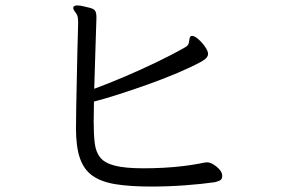

<svg xmlns="http://www.w3.org/2000/svg" viewBox="-20 -693 1040 705"><path d="M686 -561Q695 -561 709 -548.5Q723 -536 733.5 -520.5Q744 -505 744 -495Q744 -480 718 -466Q683 -447 632.5 -425.5Q582 -404 526 -384Q470 -364 417 -347Q364 -330 325 -320Q325 -300 324.5 -281Q324 -262 324 -245Q324 -199 328 -166.5Q332 -134 348.5 -114Q365 -94 402.5 -84.5Q440 -75 508 -75Q542 -75 580.5 -77Q619 -79 655 -83.5Q691 -88 716 -93Q719 -94 727.5 -95.5Q736 -97 740 -97Q751 -97 764 -89Q777 -81 786.5 -70Q796 -59 796 -47Q796 -34 786.5 -30Q777 -26 769 -24Q720 -17 658.5 -12.5Q597 -8 535 -8Q458 -8 405 -16.5Q352 -25 320 -47.5Q288 -70 273.5 -112Q259 -154 259 -221Q259 -255 260 -302.5Q261 -350 262 -401Q263 -452 264 -497.5Q265 -543 266 -574Q267 -605 267 -611Q267 -618 266 -626Q265 -634 263 -638Q260 -644 254.5 -651Q249 -658 249 -664Q249 -667 250 -668Q253 -673 264 -673Q273 -673 286 -670Q299 -667 311 -664Q326 -660 330 -652Q334 -644 334 -634V-623Q334 -617 332.5 -578Q331 -539 329.5 -482.5Q328 -426 326 -367Q375 -385 434 -410Q493 -435 552.5 -463.5Q612 -492 661 -520Q671 -526 673 -534.5Q675 -543 676 -551Q677 -559 683 -561Z"/></svg>

Font: Moon Stars Kai T
Style: Regular
Weight: 400
Designer: GuiWonder
Version: Version 1.101